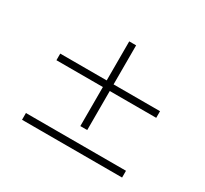

<svg xmlns="http://www.w3.org/2000/svg" viewBox="-154 -1025 1309 1227"><g transform="rotate(30 500.0 -412.0)"><path d="M868.2 -511.7V-462.9H525.4V-174.8H474.6V-462.9H131.8V-511.7H474.6V-799.8H525.4V-511.7ZM131.8 -73.2H870.1V-23.4H131.8Z"/></g></svg>

Font: GenEi Gothic M Light
Style: Regular
Weight: 300
Designer: o_tamon (Modified); [Source Han Sans]
Ryoko NISHIZUKA  (kana & ideographs); Paul D. Hunt (Latin, Greek & Cyrillic); Wenl
Version: Version 1.1a;Original Version 1.004